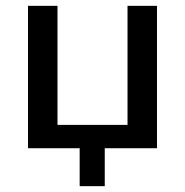

<svg xmlns="http://www.w3.org/2000/svg" viewBox="-20 -508 633 658"><path d="M253 130V0H76V-488H177V-80H417V-488H518V0H339V130Z"/></svg>

Font: Nunito Sans 12pt SemiBold
Style: Regular
Weight: 600
Designer: Vernon Adams
Foundry: Vernon Adams
Version: Version 3.101;gftools[0.9.27]